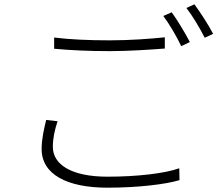

<svg xmlns="http://www.w3.org/2000/svg" viewBox="-20 -849 1040 890"><path d="M776 -792 737 -775C765 -738 801 -676 820 -635L860 -654C838 -697 801 -757 776 -792ZM881 -829 844 -812C873 -775 906 -719 929 -674L968 -692C948 -731 908 -793 881 -829ZM231 -623C308 -616 392 -612 489 -612C578 -612 678 -619 744 -624V-676C675 -669 583 -662 489 -662C393 -662 302 -666 231 -675V-623ZM194 -293C184 -251 173 -206 173 -158C173 -40 292 21 478 21C621 21 750 5 812 -14L811 -69C744 -45 616 -30 478 -30C310 -30 225 -87 225 -168C225 -207 233 -246 247 -287L194 -293Z"/></svg>

Font: Noto Sans JP Light
Style: Regular
Weight: 300
Designer: Ryoko NISHIZUKA (kana & ideographs); Paul D. Hunt (Latin, Greek & Cyrillic); Wenlong ZHANG (bopomofo); Sandoll Communica
Foundry: Adobe Systems Incorporated
Version: Version 1.004;PS 1.004;hotconv 1.0.82;makeotf.lib2.5.63406